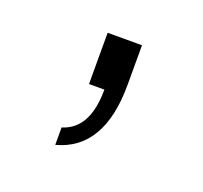

<svg xmlns="http://www.w3.org/2000/svg" viewBox="-56 -163 372 352"><g transform="rotate(20 129.5 13.0)"><path d="M81 126V92Q131 77 131 0H101V-100H168V-23Q168 103 81 126Z"/></g></svg>

Font: Plus Jakarta Sans Light
Style: Regular
Weight: 300
Designer: Gumpita Rahayu
Foundry: Tokotype
Version: Version 2.006; ttfautohint (v1.8.4.7-5d5b)